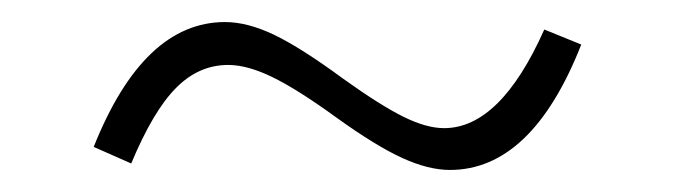

<svg xmlns="http://www.w3.org/2000/svg" viewBox="-20 -399 616 175"><path d="M65.4 -265.1Q110.8 -378.9 185.1 -378.9Q205.6 -378.9 230 -367.2Q254.4 -355.5 293 -327.1Q327.1 -302.7 347.9 -292.5Q368.7 -282.2 384.8 -282.2Q436 -282.2 476.1 -372.1L509.8 -358.4Q464.8 -244.1 390.1 -244.1Q370.6 -244.1 346.9 -254.9Q323.2 -265.6 287.1 -291.5Q251.5 -317.4 228.5 -328.6Q205.6 -339.8 188 -339.8Q161.1 -339.8 140.4 -318.8Q119.6 -297.9 99.6 -250Z"/></svg>

Font: Estedad-FD ExtraLight
Style: Regular
Weight: 200
Designer: Amin Abedi
Version: Version 7.3